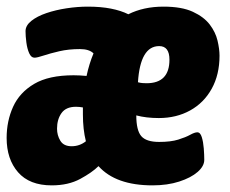

<svg xmlns="http://www.w3.org/2000/svg" viewBox="-24 -551 694 579"><path d="M132 8Q65 8 30.5 -31.5Q-4 -71 -4 -135Q-4 -186 15.5 -229Q35 -272 79 -298Q123 -324 198 -324Q207 -324 217 -323.5Q227 -323 237 -322Q245 -359 258 -390Q245 -403 217 -403Q183 -403 155 -396.5Q127 -390 107.5 -383.5Q88 -377 80 -377Q70 -377 64 -390.5Q58 -404 55.5 -423Q53 -442 53 -457Q53 -474 70.5 -488Q88 -502 116 -511.5Q144 -521 177 -526Q210 -531 241 -531Q280 -531 310.5 -525Q341 -519 363 -508Q409 -531 469 -531Q524 -531 557.5 -515.5Q591 -500 608.5 -477Q626 -454 632 -428.5Q638 -403 638 -383Q638 -326 614.5 -283.5Q591 -241 549.5 -218Q508 -195 455 -195Q436 -195 419 -197Q402 -199 387 -203Q387 -158 402 -140.5Q417 -123 456 -123Q491 -123 513.5 -130Q536 -137 549.5 -144.5Q563 -152 571 -152Q580 -152 584.5 -137.5Q589 -123 590.5 -103.5Q592 -84 592 -69Q592 -50 572 -32.5Q552 -15 516.5 -3.5Q481 8 436 8Q325 8 273 -50Q254 -31 218 -11.5Q182 8 132 8ZM418 -300Q487 -300 487 -371Q487 -412 456 -412Q399 -412 392 -303Q399 -301 405.5 -300.5Q412 -300 418 -300ZM148 -163Q148 -143 158 -126.5Q168 -110 192 -110Q216 -110 235 -125Q226 -161 226 -206Q226 -217 226 -227Q215 -229 205 -229Q175 -229 161.5 -210Q148 -191 148 -163Z"/></svg>

Font: Asap Condensed Condensed ExtraBold
Style: Italic
Weight: 800
Width: 3
Italic angle: -6°
Designer: Pablo Cosgaya
Foundry: Omnibus-Type
Version: Version 3.001; ttfautohint (v1.8.4.7-5d5b)